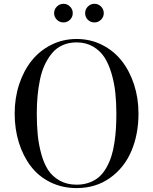

<svg xmlns="http://www.w3.org/2000/svg" viewBox="-20 -961 790 991"><path d="M467.3 -941.4Q487.3 -941.4 501.5 -927.2Q515.6 -913.1 515.6 -893.1Q515.6 -873.5 501.5 -859.4Q487.3 -845.2 467.3 -845.2Q447.3 -845.2 433.3 -859.1Q419.4 -873 419.4 -893.1Q419.4 -913.1 433.6 -927.2Q447.8 -941.4 467.3 -941.4ZM259.3 -893.1Q259.3 -913.1 273.7 -927.2Q288.1 -941.4 307.6 -941.4Q327.1 -941.4 341.3 -927.2Q355.5 -913.1 355.5 -893.1Q355.5 -873 341.3 -859.1Q327.1 -845.2 307.6 -845.2Q287.6 -845.2 273.4 -859.4Q259.3 -873.5 259.3 -893.1ZM375.5 9.8Q301.3 9.8 240.2 -20.3Q179.2 -50.3 139.2 -102.8Q99.1 -155.3 77.4 -225.1Q55.7 -294.9 55.7 -375Q55.7 -454.6 78.6 -524.9Q101.6 -595.2 142.8 -647.2Q184.1 -699.2 244.4 -729.5Q304.7 -759.8 375.5 -759.8Q446.3 -759.8 506.6 -729.5Q566.9 -699.2 607.9 -647.2Q648.9 -595.2 671.9 -524.9Q694.8 -454.6 694.8 -375Q694.8 -267.6 658 -181.2Q621.1 -94.7 547.6 -42.5Q474.1 9.8 375.5 9.8ZM375.5 -742.2Q335.4 -742.2 303.2 -727.8Q271 -713.4 249 -687Q227.1 -660.6 211.2 -627Q195.3 -593.3 186.5 -550.8Q177.7 -508.3 173.8 -465.6Q169.9 -422.9 169.9 -375Q169.9 -315.4 174.6 -266.6Q179.2 -217.8 192.6 -168Q206.1 -118.2 228 -84.2Q250 -50.3 287.6 -29.1Q325.2 -7.8 375.5 -7.8Q411.6 -7.8 441.4 -18.8Q471.2 -29.8 492.2 -48.6Q513.2 -67.4 529.1 -95.5Q544.9 -123.5 554.7 -154.1Q564.5 -184.6 570.3 -222.9Q576.2 -261.2 578.4 -297.1Q580.6 -333 580.6 -375Q580.6 -433.1 575.2 -483.2Q569.8 -533.2 555.4 -582.3Q541 -631.3 518.6 -665.8Q496.1 -700.2 459.5 -721.2Q422.9 -742.2 375.5 -742.2Z"/></svg>

Font: Bodoni* 11pt
Style: Regular
Weight: 400
Version: Version 2.3